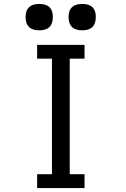

<svg xmlns="http://www.w3.org/2000/svg" viewBox="-20 -952 640 972"><path d="M168 -70H243V-655H168V-725H408V-655H333V-70H408V0H168ZM109.5 -866Q109.5 -932 178.5 -932Q213.5 -932 230.5 -915.8Q247.5 -899.5 247.5 -866Q247.5 -832 230.5 -815.2Q213.5 -798.5 178.5 -798.5Q109.5 -798.5 109.5 -866ZM327 -866Q327 -932 396 -932Q431 -932 448 -915.8Q465 -899.5 465 -866Q465 -832 448 -815.2Q431 -798.5 396 -798.5Q327 -798.5 327 -866Z"/></svg>

Font: JuliaMono
Style: Regular
Weight: 400
Monospace: yes
Designer: cormullion
Foundry: corm
Version: Version 0.055; ttfautohint (v1.8.4)